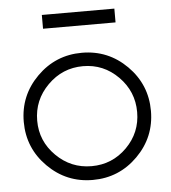

<svg xmlns="http://www.w3.org/2000/svg" viewBox="-49 -688 670 752"><g transform="rotate(-5 285.5 -312.5)"><path d="M428.2 -588.9H143.1V-643.1H428.2ZM88.9 -231.9Q88.9 -151.4 147 -93.8Q205.1 -36.1 286.1 -36.1Q367.2 -36.1 424.6 -93.5Q481.9 -150.9 481.9 -231.9Q481.9 -313 424.3 -371.1Q366.7 -429.2 286.1 -429.2Q205.1 -429.2 147 -371.1Q88.9 -313 88.9 -231.9ZM109.4 -408.7Q182.6 -481.9 286.1 -481.9Q389.6 -481.9 462.9 -408.7Q536.1 -335.4 536.1 -231.9Q536.1 -128.4 462.9 -55.2Q389.6 18.1 286.1 18.1Q182.6 18.1 109.4 -55.2Q36.1 -128.4 36.1 -231.9Q36.1 -335.4 109.4 -408.7Z"/></g></svg>

Font: Rawengulk
Style: Demibold
Weight: 600
Version: Version 0.92